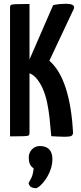

<svg xmlns="http://www.w3.org/2000/svg" viewBox="-20 -721 428 1015"><path d="M323 2Q306 2 288 1Q270 0 251 -1Q247 -51 242 -96.5Q237 -142 228.5 -181.5Q220 -221 205.5 -253.5Q191 -286 170 -310Q158 -323 143.5 -330.5Q129 -338 114 -340V-356L261 -694Q280 -698 297 -699.5Q314 -701 327 -701Q381 -701 370 -674L241 -400Q297 -351 328 -254Q359 -157 366 -20Q366 -8 358 -3Q350 2 323 2ZM33 0V-681Q33 -691 37.5 -694.5Q42 -698 63 -699Q84 -700 136 -700V-19Q136 -9 132 -5.5Q128 -2 106 -1Q84 0 33 0ZM169 274Q156 274 145.5 268.5Q135 263 131 247Q148 218 152 203Q156 188 158 169Q143 159 137.5 145Q132 131 132 112Q132 87 148.5 69Q165 51 191 51Q223 51 240 68.5Q257 86 257 120Q257 150 246.5 178Q236 206 221 227.5Q206 249 191.5 261.5Q177 274 169 274Z"/></svg>

Font: Yanone Kaffeesatz ExtraLight SemiBold
Style: Regular
Weight: 600
Version: Version 2.003